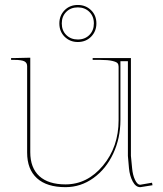

<svg xmlns="http://www.w3.org/2000/svg" viewBox="-20 -755 660 777"><path d="M294.9 -734.9Q326.7 -734.9 348.4 -713.9Q370.1 -692.9 370.1 -660.2Q370.1 -628.4 348.9 -606.7Q327.6 -585 294.9 -585Q263.2 -585 241.7 -606.2Q220.2 -627.4 220.2 -660.2Q220.2 -691.9 241.2 -713.4Q262.2 -734.9 294.9 -734.9ZM294.9 -725.1Q266.1 -725.1 248 -706.8Q230 -688.5 230 -660.2Q230 -631.3 248.3 -613.3Q266.6 -595.2 294.9 -595.2Q323.7 -595.2 341.8 -613.5Q359.9 -631.8 359.9 -660.2Q359.9 -689 341.6 -707Q323.2 -725.1 294.9 -725.1ZM24.9 -520H37.6L102.5 -521.5V-139.2Q102.5 -75.7 139.2 -42.2Q175.8 -8.8 245.1 -8.8Q333.5 -8.8 396.7 -84.7Q460 -160.6 460 -269V-484.9Q460 -493.7 455.8 -499Q451.7 -504.4 434.3 -508.5Q417 -512.7 384.8 -512.7H355V-520H509.8V-124.5L514.6 -74.7Q517.1 -46.4 526.4 -27.1Q535.6 -7.8 546.9 -7.3L595.2 -15.6L597.2 -5.4L548.3 2.4H547.4Q529.3 2.4 517.1 -20.5Q504.9 -43.5 502 -73.7L497.6 -124V-507.3H467.3V-269Q467.3 -195.8 438.2 -133.5Q409.2 -71.3 357.9 -34.4Q306.6 2.4 245.1 2.4Q169.4 2.4 129.6 -33.7Q89.8 -69.8 89.8 -137.7V-487.3Q89.8 -501.5 78.1 -507.1Q66.4 -512.7 37.6 -512.7H24.9Z"/></svg>

Font: ZnikomitNo25
Style: Regular
Weight: 100
Designer: gluk
Foundry: gluk
Version: Version 0.56